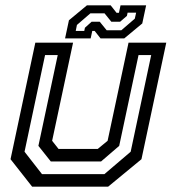

<svg xmlns="http://www.w3.org/2000/svg" viewBox="-20 -700 644 720"><path d="M100.5 0 19.5 -103 112.5 -540H254L175.5 -172L199.5 -141.5H346.5L383.5 -172L462 -540H603.5L510.5 -103L385.5 0ZM137.5 -47H371.5L470 -131L547 -493.5H499.5L427 -153L359 -94.5H170.5L124 -153L196.5 -493.5H149L72 -131ZM224 -556 238.5 -624 306 -680H395L417 -652H426L432 -680H528L513.5 -612L446 -556H357L335 -584H326L320 -556ZM264 -584H296L298.5 -596L323.5 -618.5H354L380 -586.5H435L485.5 -630L490.5 -652.5H458.5L456 -640.5L430.5 -618.5H397.5L372 -650H319L268.5 -606.5Z"/></svg>

Font: Tourney Thin Medium
Style: Italic
Weight: 500
Italic angle: -12°
Version: Version 1.015